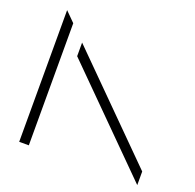

<svg xmlns="http://www.w3.org/2000/svg" viewBox="-124 -830 976 960"><g transform="rotate(20 364.5 -350.0)"><path d="M74 -0.5H125.2V-650L74 -701.2ZM702.7 1V-71.4L199.9 -574.3V-501.9Z"/></g></svg>

Font: Expanse
Style: Expanse
Weight: 400
Designer: Ryan Lin
Version: Version 1.0